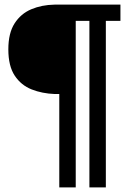

<svg xmlns="http://www.w3.org/2000/svg" viewBox="-20 -718 556 829"><path d="M236 91V-312H217Q162 -314 116.5 -332Q71 -350 43.5 -391.5Q16 -433 16 -505Q16 -575 43 -617Q70 -659 115 -678Q160 -697 215 -698H253H307V91ZM366 91V-698H437V91ZM237 -628 233 -698H500V-628Z"/></svg>

Font: Darker Grotesque Light SemiBold
Style: Regular
Weight: 600
Version: Version 1.000;gftools[0.9.28]